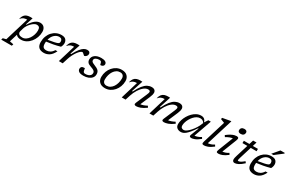

<svg xmlns="http://www.w3.org/2000/svg" viewBox="97 -2351 6239 4181"><g transform="rotate(30 3216.0 -260.0)"><path d="M203 179.5 189.5 222.5H-76L-63 179.5L16 159.5L196.5 -436.5H192Q143.5 -436.5 107.2 -420.2Q71 -404 41.5 -366L36.5 -368Q51.5 -429 78.8 -462.5Q106 -496 145.5 -509Q185 -522 235.5 -522Q260 -522 283.5 -520L223 -332.5H234.5Q299.5 -434.5 359.5 -478.2Q419.5 -522 476 -522Q544.5 -522 580.5 -479.5Q616.5 -437 616.5 -369Q616.5 -296.5 591.8 -228.5Q567 -160.5 523 -106.8Q479 -53 420.2 -21.5Q361.5 10 293 10Q249 10 216.2 -3.2Q183.5 -16.5 167.5 -41.5L106.5 159.5ZM192 -143.5Q188.5 -132.5 188.5 -119.5Q188.5 -88 215 -66.5Q241.5 -45 295.5 -45Q344 -45 384.8 -72.2Q425.5 -99.5 455.2 -144Q485 -188.5 501.5 -241.5Q518 -294.5 518 -346Q518 -401.5 497 -424.5Q476 -447.5 438 -447.5Q406 -447.5 370.8 -425.8Q335.5 -404 303.2 -369.5Q271 -335 247.2 -296Q223.5 -257 214 -222.5Z M1112 -169.5Q1062.5 -68.5 999.8 -29.2Q937 10 867.5 10Q694 10 694 -163.5Q694 -242.5 718.8 -308Q743.5 -373.5 787.5 -421.5Q831.5 -469.5 889.5 -495.8Q947.5 -522 1013.5 -522Q1091.5 -522 1124.2 -485.2Q1157 -448.5 1157 -395Q1157 -369 1149 -341.8Q1141 -314.5 1128 -294Q1043 -269.5 954.8 -253Q866.5 -236.5 789 -228Q787 -207.5 787 -185.5Q787 -116 811.8 -90Q836.5 -64 889.5 -64Q938.5 -64 982 -88.5Q1025.5 -113 1060.5 -169.5ZM991 -462.5Q926.5 -462.5 872.8 -413.8Q819 -365 798 -279Q897 -294.5 952.2 -306.8Q1007.5 -319 1032 -330.5Q1056.5 -342 1062.2 -356Q1068 -370 1068 -389.5Q1068 -423 1048.5 -442.8Q1029 -462.5 991 -462.5Z M1376.5 -436.5H1372Q1323.5 -436.5 1287.2 -420.2Q1251 -404 1221.5 -366L1216.5 -368Q1231.5 -429 1258.8 -462.5Q1286 -496 1325.5 -509Q1365 -522 1415.5 -522Q1427.5 -522 1440.2 -521.5Q1453 -521 1466 -520L1381 -266.5H1399.5Q1453 -364.5 1497 -420.2Q1541 -476 1580.8 -499Q1620.5 -522 1659.5 -522Q1701 -522 1718.8 -504.2Q1736.5 -486.5 1736.5 -463Q1736.5 -432.5 1721.8 -412.5Q1707 -392.5 1689.5 -383Q1672 -373.5 1664 -373.5Q1662 -373.5 1652.8 -382Q1643.5 -390.5 1632 -400.5Q1621 -410.5 1610.2 -419Q1599.5 -427.5 1595 -427.5Q1572 -427.5 1542.8 -402.5Q1513.5 -377.5 1483.2 -335Q1453 -292.5 1426.5 -239.8Q1400 -187 1382.5 -131L1341 0H1244.5Z M1812 -151Q1817.5 -111 1823.5 -89.8Q1829.5 -68.5 1838 -59.5Q1846.5 -50.5 1856.5 -48Q1866.5 -45.5 1883 -45.5Q1920.5 -45.5 1952.5 -56.8Q1984.5 -68 2004 -90Q2023.5 -112 2023.5 -144Q2023.5 -164 2014.8 -180Q2006 -196 1982.5 -210.5Q1959 -225 1913.5 -240Q1845.5 -262.5 1822 -292Q1798.5 -321.5 1798.5 -361Q1798.5 -434.5 1858.2 -478.2Q1918 -522 2015 -522Q2079 -522 2116.2 -502Q2153.5 -482 2153.5 -441Q2153.5 -413 2131 -394.5Q2108.5 -376 2067.5 -376Q2054.5 -439 2039 -453Q2030.5 -461 2019.8 -463Q2009 -465 1992 -465Q1943 -465 1909.2 -444.8Q1875.5 -424.5 1875.5 -391.5Q1875.5 -374.5 1883 -361.2Q1890.5 -348 1914 -334.2Q1937.5 -320.5 1985.5 -301.5Q2034 -283 2058.5 -261.2Q2083 -239.5 2091.8 -214.5Q2100.5 -189.5 2100.5 -160.5Q2100.5 -107.5 2069 -69.2Q2037.5 -31 1983.8 -10.5Q1930 10 1863 10Q1782 10 1748.2 -16Q1714.5 -42 1714.5 -80Q1714.5 -113.5 1734.5 -132.2Q1754.5 -151 1812 -151Z M2530 -522Q2623 -522 2671.2 -473Q2719.5 -424 2719.5 -347Q2719.5 -275 2695.5 -210.5Q2671.5 -146 2628.5 -96.2Q2585.5 -46.5 2528.5 -18.2Q2471.5 10 2405.5 10Q2312.5 10 2264.2 -39Q2216 -88 2216 -165Q2216 -237 2240 -301.5Q2264 -366 2307 -415.8Q2350 -465.5 2407 -493.8Q2464 -522 2530 -522ZM2408.5 -54Q2458 -54 2497.8 -78.8Q2537.5 -103.5 2565.8 -146Q2594 -188.5 2609 -242.8Q2624 -297 2624 -356Q2624 -404 2598.5 -431Q2573 -458 2527 -458Q2477.5 -458 2437.8 -433.2Q2398 -408.5 2369.8 -366Q2341.5 -323.5 2326.5 -269.2Q2311.5 -215 2311.5 -156Q2311.5 -108 2337.2 -81Q2363 -54 2408.5 -54Z M2802 -366 2797 -368Q2812 -429 2839.2 -462.5Q2866.5 -496 2906 -509Q2945.5 -522 2996 -522Q3020.5 -522 3044 -520L2950 -231.5H2968.5Q3023.5 -342.5 3074.5 -405.8Q3125.5 -469 3176.5 -495.5Q3227.5 -522 3282 -522Q3335.5 -522 3360.5 -496.5Q3385.5 -471 3385.5 -433Q3385.5 -413 3378.8 -385.2Q3372 -357.5 3352 -311L3250.5 -73.5Q3314.5 -78 3409.5 -128.5L3433 -90.5Q3351 -31 3291.8 -10.5Q3232.5 10 3191.5 10Q3159.5 10 3148 -4.8Q3136.5 -19.5 3152.5 -56.5L3271 -334Q3282.5 -361.5 3286.8 -377Q3291 -392.5 3291 -403Q3291 -439 3239 -439Q3187 -439 3133.8 -396.8Q3080.5 -354.5 3035.2 -282.5Q2990 -210.5 2961 -121L2922 0H2825.5L2957 -436.5H2952.5Q2904 -436.5 2867.8 -420.2Q2831.5 -404 2802 -366Z M3499.5 -366 3494.5 -368Q3509.5 -429 3536.8 -462.5Q3564 -496 3603.5 -509Q3643 -522 3693.5 -522Q3718 -522 3741.5 -520L3647.5 -231.5H3666Q3721 -342.5 3772 -405.8Q3823 -469 3874 -495.5Q3925 -522 3979.5 -522Q4033 -522 4058 -496.5Q4083 -471 4083 -433Q4083 -413 4076.2 -385.2Q4069.5 -357.5 4049.5 -311L3948 -73.5Q4012 -78 4107 -128.5L4130.5 -90.5Q4048.5 -31 3989.2 -10.5Q3930 10 3889 10Q3857 10 3845.5 -4.8Q3834 -19.5 3850 -56.5L3968.5 -334Q3980 -361.5 3984.2 -377Q3988.5 -392.5 3988.5 -403Q3988.5 -439 3936.5 -439Q3884.5 -439 3831.2 -396.8Q3778 -354.5 3732.8 -282.5Q3687.5 -210.5 3658.5 -121L3619.5 0H3523L3654.5 -436.5H3650Q3601.5 -436.5 3565.2 -420.2Q3529 -404 3499.5 -366Z M4536.5 -46 4614.5 -248.5H4602Q4547.5 -166.5 4505.2 -115.5Q4463 -64.5 4429.2 -37.2Q4395.5 -10 4367 0Q4338.5 10 4311.5 10Q4252.5 10 4215 -21.8Q4177.5 -53.5 4177.5 -113.5Q4177.5 -162 4194.8 -217.5Q4212 -273 4243.8 -326.8Q4275.5 -380.5 4319 -424.8Q4362.5 -469 4415 -495.5Q4467.5 -522 4526.5 -522Q4576 -522 4606.8 -496.8Q4637.5 -471.5 4650 -425.5L4708 -512H4770L4613.5 -70Q4646 -72 4686.2 -85.5Q4726.5 -99 4771 -128L4792.5 -92Q4714 -28.5 4661.2 -9.2Q4608.5 10 4580 10Q4515 10 4536.5 -46ZM4272 -131.5Q4272 -95 4292.5 -77Q4313 -59 4347.5 -59Q4377 -59 4416.8 -87Q4456.5 -115 4497.8 -161.5Q4539 -208 4574.8 -265Q4610.5 -322 4632 -380L4641 -403.5Q4620.5 -436.5 4594 -449.8Q4567.5 -463 4537.5 -463Q4493.5 -463 4453.8 -440.8Q4414 -418.5 4380.8 -381.5Q4347.5 -344.5 4323 -300.5Q4298.5 -256.5 4285.2 -212.2Q4272 -168 4272 -131.5Z M5032.5 -633.5 4933.5 -673 4941.5 -707.5 5133 -742H5154L4947.5 -73.5Q4980 -75.5 5018.8 -87.5Q5057.5 -99.5 5100 -127L5122.5 -89Q5044.5 -29 4989.5 -9.5Q4934.5 10 4897.5 10Q4861 10 4852.5 -5.2Q4844 -20.5 4859.5 -71.5Z M5393.5 -661Q5393.5 -696.5 5416.8 -719.2Q5440 -742 5483.5 -742Q5520 -742 5537.8 -727Q5555.5 -712 5555.5 -687Q5555.5 -652 5532.2 -629Q5509 -606 5465.5 -606Q5429 -606 5411.2 -621Q5393.5 -636 5393.5 -661ZM5224 -71.5 5367 -438Q5335.5 -434.5 5295 -419.8Q5254.5 -405 5203.5 -373.5L5178.5 -411.5Q5240 -459.5 5285.5 -483Q5331 -506.5 5363.2 -514.2Q5395.5 -522 5416.5 -522Q5452 -522 5463 -504Q5474 -486 5456.5 -440.5L5313 -73.5Q5345 -76 5382.8 -88.2Q5420.5 -100.5 5461.5 -127L5484 -89Q5406 -29 5351 -9.5Q5296 10 5259 10Q5222.5 10 5213.5 -5.8Q5204.5 -21.5 5224 -71.5Z M5715.5 -152Q5709 -130 5704.8 -113.2Q5700.5 -96.5 5700.5 -88.5Q5700.5 -76 5705 -72Q5709.5 -68 5719 -68Q5736.5 -68 5768 -82.8Q5799.5 -97.5 5855.5 -145L5882.5 -109.5Q5810 -41.5 5756.5 -15.8Q5703 10 5666 10Q5639.5 10 5624 -6.2Q5608.5 -22.5 5608.5 -55Q5608.5 -69 5613 -90.5Q5617.5 -112 5628.5 -148.5L5722.5 -453H5599.5L5601 -512H5740.5L5773 -616.5H5859L5826.5 -512H5955V-453H5808.5Z M6395.5 -169.5Q6346 -68.5 6283.2 -29.2Q6220.5 10 6151 10Q5977.5 10 5977.5 -163.5Q5977.5 -242.5 6002.2 -308Q6027 -373.5 6071 -421.5Q6115 -469.5 6173 -495.8Q6231 -522 6297 -522Q6375 -522 6407.8 -485.2Q6440.5 -448.5 6440.5 -395Q6440.5 -369 6432.5 -341.8Q6424.5 -314.5 6411.5 -294Q6326.5 -269.5 6238.2 -253Q6150 -236.5 6072.5 -228Q6070.5 -207.5 6070.5 -185.5Q6070.5 -116 6095.2 -90Q6120 -64 6173 -64Q6222 -64 6265.5 -88.5Q6309 -113 6344 -169.5ZM6274.5 -462.5Q6210 -462.5 6156.2 -413.8Q6102.5 -365 6081.5 -279Q6180.5 -294.5 6235.8 -306.8Q6291 -319 6315.5 -330.5Q6340 -342 6345.8 -356Q6351.5 -370 6351.5 -389.5Q6351.5 -423 6332 -442.8Q6312.5 -462.5 6274.5 -462.5ZM6258.5 -565 6396.5 -728H6507.5L6502 -709L6315 -565Z"/></g></svg>

Font: Newsreader 6pt
Style: Italic
Weight: 400
Italic angle: -17°
Designer: Hugues Gentile
Foundry: Production Type
Version: Version 1.003; ttfautohint (v1.8.3)